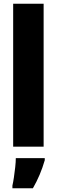

<svg xmlns="http://www.w3.org/2000/svg" viewBox="-20 -780 303 1021"><path d="M212 0H50V-760H212ZM218 72Q195 152 155 221H46V207Q50 190 54 163Q58 136 61 108.5Q64 81 64 61H218Z"/></svg>

Font: Noto Sans Gujarati UI ExtraCondensed Black
Style: Regular
Weight: 900
Width: 2
Designer: Jelle Bosma - Monotype Design Team, Universal Thirst
Foundry: Monotype Imaging Inc.
Version: Version 2.106; ttfautohint (v1.8.4.7-5d5b)